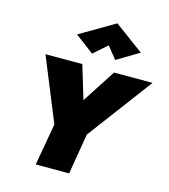

<svg xmlns="http://www.w3.org/2000/svg" viewBox="-142 -1122 1084 1233"><g transform="rotate(15 400.5 -505.5)"><path d="M545 -700 401 -478 334 -700H89L261 -279L212 0H434L479 -270L801 -700ZM467 -860 531 -780 678 -868 484 -1011 252 -875 377 -781Z"/></g></svg>

Font: Jost Black
Style: Italic
Weight: 900
Italic angle: -5°
Version: Version 3.710